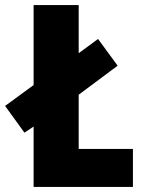

<svg xmlns="http://www.w3.org/2000/svg" viewBox="-43 -734 563 754"><path d="M89 0H479V-149H266V-362L419 -476L342 -581L266 -525V-714H89V-400L-23 -318L53 -213L89 -237Z"/></svg>

Font: Noto Sans Khmer Condensed Black
Style: Regular
Weight: 900
Width: 3
Designer: Danh Hong and the Monotype Design Team
Foundry: Monotype Imaging Inc.
Version: Version 2.004